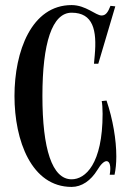

<svg xmlns="http://www.w3.org/2000/svg" viewBox="-20 -728 505 756"><path d="M380.5 -330C382.5 -321 384 -301 384 -280C384 -82 316 -22 262 -22C185 -22 147 -142 147 -350C147 -558 185 -678 262 -678C347 -678 362 -609 353 -510L350 -477H367L434 -703L415 -705C405 -679 396 -667 380 -667C357 -667 318 -708 262 -708C104 -708 37 -526 37 -350C37 -174 104 8 262 8C301.5 8 337.5 -16.5 363.5 -59C377.5 -82.5 390.5 -93.5 399.5 -93.5C412 -93.5 418 -74 412 -40H431C435.5 -60.5 438 -85 438 -112C438 -177.5 424.5 -258 399.5 -332Z"/></svg>

Font: Picaflor 12 pt
Style: Regular
Weight: 400
Designer: Ariel Martín Pérez
Foundry: Tunera Type Foundry
Version: Version 1.000;hotconv 1.0.109;makeotfexe 2.5.65596